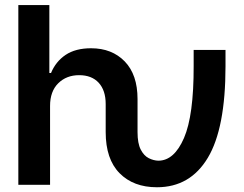

<svg xmlns="http://www.w3.org/2000/svg" viewBox="-20 -748 987 777"><path d="M54.2 0V-727.5H179.7V-452.6H186.5Q205.6 -499 245.6 -525.9Q285.6 -552.7 348.6 -552.7Q433.1 -552.7 484.9 -499.3Q536.6 -445.8 536.6 -347.2V-213.4Q536.6 -167.5 549.6 -142.6Q562.5 -117.7 582 -107.9Q601.6 -98.1 621.1 -97.7Q685.1 -98.1 724.6 -189.5Q764.2 -280.8 763.7 -480.5V-545.9H892.6V-480.5Q892.6 -228.5 821 -109.4Q749.5 9.8 615.2 9.8Q520 9.8 463.9 -47.1Q407.7 -104 407.7 -213.4V-327.1Q407.7 -382.3 379.4 -413.1Q351.1 -443.8 300.3 -443.8Q249 -443.8 215.8 -411.1Q182.6 -378.4 182.6 -319.3V0Z"/></svg>

Font: Inter Display Semi Bold
Style: Regular
Weight: 600
Designer: Rasmus Andersson
Foundry: rsms
Version: Version 4.000;git-37864ae